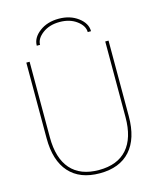

<svg xmlns="http://www.w3.org/2000/svg" viewBox="-135 -1024 932 1128"><g transform="rotate(-15 331.0 -460.0)"><path d="M496 -810H476Q476 -848 434.5 -879Q393 -910 331 -910Q269 -910 227.5 -879Q186 -848 186 -810H166Q166 -858 213.5 -894Q261 -930 331 -930Q400 -930 448 -894Q496 -858 496 -810ZM561 -730H581V-270Q581 -134 516.5 -62Q452 10 331 10Q210 10 145.5 -62Q81 -134 81 -270V-730H101V-270Q101 -143 159.5 -76.5Q218 -10 331 -10Q444 -10 502.5 -76.5Q561 -143 561 -270Z"/></g></svg>

Font: Mplus 1p Thin
Style: Regular
Weight: 250
Version: Version 1.061